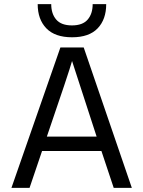

<svg xmlns="http://www.w3.org/2000/svg" viewBox="-20 -902 688 922"><path d="M490 -882Q490 -809 449 -766Q408 -723 326 -723Q244 -723 202.5 -766Q161 -809 161 -882H226Q226 -836 250 -808Q274 -780 325.5 -780Q377 -780 401 -808Q425 -836 425 -882ZM122 0H35L270 -674H382L613 0H526L467 -177H182ZM326 -609Q312 -558 205 -246H444Z"/></svg>

Font: Hind Kochi
Style: Regular
Weight: 400
Designer: Dhruvi Tolia
Foundry: Indian Type Foundry
Version: Version 0.702;PS 1.0;hotconv 1.0.81;makeotf.lib2.5.63406